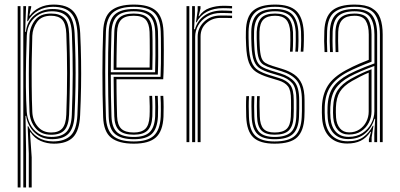

<svg xmlns="http://www.w3.org/2000/svg" viewBox="-20 -627 1764 847"><path d="M107 200V50L102 -70H104.8Q118.2 -39.8 146.8 -21.5Q175.2 -3.2 214 -3.2Q265.2 -3.2 291.9 -29.1Q318.5 -55 321.5 -120.5Q324 -178.5 325 -238.2Q326 -298 325.2 -358.5Q324.5 -419 321.8 -479.2Q318.8 -543 293.1 -570Q267.5 -597 213.8 -597Q177.8 -597 148.6 -580.5Q119.5 -564 103 -533.5H100L105.5 -600H117.8L117.5 -594.8L109.2 -558.2H112Q127.2 -580.2 154.5 -593.5Q181.8 -606.8 216 -606.8Q275.2 -606.8 302.9 -577.6Q330.5 -548.5 333.8 -480.5Q336.8 -418.5 337.6 -360.1Q338.5 -301.8 337.5 -242.8Q336.5 -183.8 333.5 -119.5Q330.5 -50.8 302.6 -22Q274.8 6.8 218 6.8Q186.8 6.8 159.5 -5.2Q132.2 -17.2 115 -43.2H112.2L119.8 66.8V200ZM58 200V-600H70.5V200ZM82.8 200V-600H95L91 -486.5H94Q99.8 -534.5 133.4 -560.9Q167 -587.2 212.5 -587.2Q263 -587.2 284.8 -561.4Q306.5 -535.5 309.2 -479Q312 -420.5 313 -363.4Q314 -306.2 313 -246.6Q312 -187 309 -120.8Q306.8 -65.2 284.1 -39.4Q261.5 -13.5 210.8 -13Q162.8 -12.8 132.4 -42.2Q102 -71.8 95.2 -116H92.5L95 32.2V200ZM207 -23Q252.2 -23 273.5 -45.5Q294.8 -68 296.8 -120.5Q300.5 -214.2 300.8 -300.4Q301 -386.5 297.2 -478.8Q294.8 -534.2 273.1 -555.8Q251.5 -577.2 208.8 -577.2Q178.5 -577.2 154 -564.4Q129.5 -551.5 114.6 -527.5Q99.8 -503.5 98.2 -469.8Q96.5 -424 95.1 -364.5Q93.8 -305 94.2 -244.1Q94.8 -183.2 98 -133Q100 -105.8 112.5 -80.5Q125 -55.2 148.6 -39.1Q172.2 -23 207 -23ZM206 -32.5Q161 -32.5 136.5 -62.1Q112 -91.8 110.2 -133Q108.2 -182 107.5 -241.1Q106.8 -300.2 107.6 -359.9Q108.5 -419.5 110.2 -469.2Q111.5 -507 133.9 -537.1Q156.2 -567.2 205.2 -567.2Q244.5 -567.2 263.8 -547.5Q283 -527.8 285 -478.8Q287.2 -423.8 288 -367Q288.8 -310.2 288 -249.5Q287.2 -188.8 284.8 -121.2Q283 -73.8 264.4 -53.1Q245.8 -32.5 206 -32.5ZM205.8 -42.5Q238.8 -42.5 254.8 -60.6Q270.8 -78.8 272.5 -121.5Q276 -217.5 276 -304.6Q276 -391.8 272.5 -478.5Q270.8 -522.2 254.5 -539.9Q238.2 -557.5 205 -557.5Q163 -557.5 143.5 -530.4Q124 -503.2 122.5 -468.8Q121 -426.5 120.1 -368Q119.2 -309.5 119.8 -247.8Q120.2 -186 122.5 -133.5Q124.2 -95 146.4 -68.8Q168.5 -42.5 205.8 -42.5Z M570.5 6.8Q503.5 6.8 470.4 -19.5Q437.2 -45.8 435 -110.8Q433.2 -161.8 432.5 -210.8Q431.8 -259.8 431.8 -307Q431.8 -354.2 432.6 -399.5Q433.5 -444.8 435 -488.2Q437.5 -553.5 470.2 -580.1Q503 -606.8 570 -606.8Q637.2 -606.8 667.9 -579.8Q698.5 -552.8 701.2 -489Q701.8 -481.2 702.1 -458.2Q702.5 -435.2 702.6 -403.8Q702.8 -372.2 702.2 -338.9Q701.8 -305.5 700 -277.2H493.8Q494 -248.8 494.2 -222.2Q494.5 -195.8 495.1 -169.2Q495.8 -142.8 496.5 -114.2Q497.8 -76 514.9 -59.2Q532 -42.5 570.5 -42.5Q604 -42.5 620.9 -58.4Q637.8 -74.2 639.8 -114.2Q640.8 -132.8 640.5 -158.9Q640.2 -185 639 -204H651.2Q652.5 -181 652.6 -155Q652.8 -129 652 -113.8Q649.8 -70.2 630.8 -51.5Q611.8 -32.8 570.5 -32.8Q525.5 -32.8 505.5 -51.8Q485.5 -70.8 484.2 -113.8Q483.2 -145.5 482.6 -175.2Q482 -205 481.8 -233.2Q481.5 -261.5 481.2 -287.8H688.2Q689.5 -315 689.9 -346.5Q690.2 -378 690.1 -407.5Q690 -437 689.8 -458.9Q689.5 -480.8 689 -488.5Q686.5 -547 658.8 -572Q631 -597 570 -597Q508.8 -597 479 -572.1Q449.2 -547.2 447.2 -486.2Q445.8 -447 445 -402Q444.2 -357 444.2 -308.9Q444.2 -260.8 444.9 -211.2Q445.5 -161.8 447.2 -113.2Q449 -54.8 477.4 -28.9Q505.8 -3 570.5 -3Q630.2 -3 658.1 -28.1Q686 -53.2 689 -112.5Q689.5 -122.5 689.6 -138.9Q689.8 -155.2 689.4 -172.8Q689 -190.2 688 -204H700.2Q701.8 -183.5 701.9 -155.6Q702 -127.8 701.2 -111.8Q698.2 -48.2 667.8 -20.8Q637.2 6.8 570.5 6.8ZM570.5 -12.8Q516 -12.8 488.6 -34.9Q461.2 -57 459.5 -112.8Q458.2 -157 457.5 -204.1Q456.8 -251.2 456.6 -299.5Q456.5 -347.8 457.2 -394.9Q458 -442 459.5 -485.8Q461.2 -541.2 487.8 -564.2Q514.2 -587.2 570 -587.2Q624.8 -587.2 649.5 -564.1Q674.2 -541 676.8 -488.2Q677.2 -478.5 677.6 -447.8Q678 -417 677.9 -376.9Q677.8 -336.8 676.2 -298H468.8Q468.8 -253.8 469.5 -205.5Q470.2 -157.2 471.8 -113.5Q473.5 -63.8 497.1 -43.2Q520.8 -22.8 570.5 -22.8Q618 -22.8 640 -43.8Q662 -64.8 664.5 -113.5Q665.2 -128.5 665.1 -155.9Q665 -183.2 663.5 -204H676Q677.2 -182.5 677.4 -155.4Q677.5 -128.2 676.8 -113Q674 -59.2 649.4 -36Q624.8 -12.8 570.5 -12.8ZM468.8 -308.2H664.2Q665.5 -344.2 665.6 -381.4Q665.8 -418.5 665.4 -447.5Q665 -476.5 664.5 -487.5Q662.5 -535.2 640.6 -556.2Q618.8 -577.2 570 -577.2Q518.8 -577.2 496.2 -555.8Q473.8 -534.2 471.8 -485.2Q470.2 -442.2 469.6 -396.8Q469 -351.2 468.8 -308.2ZM481.2 -318.8Q481.2 -341.5 481.6 -368.9Q482 -396.2 482.6 -425.8Q483.2 -455.2 484.2 -484.8Q485.5 -529 505.6 -548.1Q525.8 -567.2 570 -567.2Q612.5 -567.2 631.4 -548.5Q650.2 -529.8 652 -487Q652.5 -475.8 652.9 -448.6Q653.2 -421.5 653.1 -387Q653 -352.5 652 -318.8ZM493.8 -329H640Q640.8 -363.2 640.8 -395.6Q640.8 -428 640.5 -452.4Q640.2 -476.8 639.8 -486.2Q638.2 -522.8 622.9 -540.1Q607.5 -557.5 570 -557.5Q531.2 -557.5 514.5 -540Q497.8 -522.5 496.5 -484.2Q495.8 -456.5 495.1 -430.4Q494.5 -404.2 494.2 -379.4Q494 -354.5 493.8 -329Z M827.5 0V-600H839.8V-562.8L836 -498H840Q851.5 -537.2 883 -558.9Q914.5 -580.5 959.8 -580.5Q971.8 -580.5 983.9 -580Q996 -579.5 1003.8 -579V-568.5Q993.8 -569 980.5 -569.4Q967.2 -569.8 956 -569.8Q919.8 -569.8 894 -554.5Q868.2 -539.2 854.6 -515.4Q841 -491.5 841 -465V0ZM802.8 0V-600H815.2V0ZM852 0V-465.5Q852 -503.5 880.4 -531Q908.8 -558.5 953 -558.5Q966.2 -558.5 979.4 -558.4Q992.5 -558.2 1003.8 -557.8V-547.2Q992.5 -547.8 979.5 -547.9Q966.5 -548 952.8 -548Q916.2 -548 890.5 -525.2Q864.8 -502.5 864.8 -466V0ZM844.5 -528.8 852 -580V-600H864.5V-589L856 -555.5H858.5Q875.5 -581.5 904.4 -591.5Q933.2 -601.5 965.2 -601.5Q973.5 -601.5 983.6 -601.2Q993.8 -601 1003.8 -600.2V-589.8Q995 -590.2 985 -590.6Q975 -591 964 -591Q923 -591 892.8 -575.1Q862.5 -559.2 847.2 -528.8Z M1191.2 6.8Q1126.5 6.8 1097.5 -20.8Q1068.5 -48.2 1066.2 -111.8Q1065.5 -134.8 1065.4 -156.9Q1065.2 -179 1066.5 -203H1078.5Q1077 -179.5 1077.2 -157.1Q1077.5 -134.8 1078.2 -112.2Q1080 -53 1106.6 -28Q1133.2 -3 1191.2 -3Q1253.8 -3 1281.1 -28.2Q1308.5 -53.5 1311 -110.5Q1311.8 -127 1311.9 -137.1Q1312 -147.2 1311.9 -157.5Q1311.8 -167.8 1311.8 -184.8Q1311.8 -244.8 1289.4 -271.9Q1267 -299 1221.2 -313L1179 -326Q1156.5 -333 1142.5 -341.4Q1128.5 -349.8 1121.8 -369Q1115 -388.2 1113.5 -426.5Q1112.8 -447 1112.4 -458.1Q1112 -469.2 1112.5 -486.5Q1114.2 -527.5 1132 -547.4Q1149.8 -567.2 1193.5 -567.2Q1232.2 -567.2 1251.1 -548.5Q1270 -529.8 1272.5 -485.5Q1273 -476 1272.9 -449.2Q1272.8 -422.5 1271 -399H1259.2Q1260.8 -422.8 1261 -448.9Q1261.2 -475 1260.5 -485.2Q1258.2 -522.8 1242.6 -540.1Q1227 -557.5 1193.5 -557.5Q1158.8 -557.5 1142.2 -541Q1125.8 -524.5 1124.5 -486.5Q1124 -468.5 1124.4 -456.8Q1124.8 -445 1125.5 -426.8Q1127 -391.8 1132.5 -374.6Q1138 -357.5 1150 -350Q1162 -342.5 1182.2 -336.2L1224.2 -323.2Q1255.5 -313.8 1277.6 -298.5Q1299.8 -283.2 1311.6 -256.5Q1323.5 -229.8 1323.5 -184.8Q1323.5 -167.8 1323.6 -157.4Q1323.8 -147 1323.6 -136.9Q1323.5 -126.8 1322.8 -110.2Q1320.2 -49.8 1291.1 -21.5Q1262 6.8 1191.2 6.8ZM1191.2 -12.8Q1139.8 -12.8 1115.9 -35.6Q1092 -58.5 1090.2 -112.8Q1089.5 -135.2 1089.2 -157.4Q1089 -179.5 1090.2 -203H1102Q1101 -179.8 1101.1 -158.2Q1101.2 -136.8 1102 -113Q1103.5 -63.8 1124.9 -43.2Q1146.2 -22.8 1191.2 -22.8Q1239.8 -22.8 1262.4 -42.9Q1285 -63 1287 -111.2Q1288 -132.5 1287.9 -148.1Q1287.8 -163.8 1287.8 -184.8Q1287.8 -238.8 1269.1 -260.2Q1250.5 -281.8 1215 -292.5L1172.2 -305.5Q1145.2 -313.8 1127.5 -324.5Q1109.8 -335.2 1100.6 -358.2Q1091.5 -381.2 1089.5 -426.2Q1088.8 -444.2 1088.5 -458.8Q1088.2 -473.2 1088.5 -487.2Q1089.5 -541.2 1114.8 -564.2Q1140 -587.2 1193.5 -587.2Q1247.2 -587.2 1270.1 -562.6Q1293 -538 1296.2 -486.8Q1297 -473 1296.8 -446.4Q1296.5 -419.8 1294.5 -399H1282.8Q1284.5 -419.5 1284.8 -447.9Q1285 -476.2 1284.5 -485.8Q1281.5 -535.2 1259.9 -556.2Q1238.2 -577.2 1193.5 -577.2Q1144.8 -577.2 1123.5 -555.9Q1102.2 -534.5 1100.8 -487.8Q1100 -468.2 1100.5 -456.8Q1101 -445.2 1101.8 -426.2Q1103.2 -384.5 1111 -363.5Q1118.8 -342.5 1134.6 -333Q1150.5 -323.5 1175.5 -315.8L1218 -302.8Q1258.2 -290.2 1279 -266.2Q1299.8 -242.2 1299.8 -184.8Q1299.8 -165.2 1299.9 -149.6Q1300 -134 1299 -111Q1296.8 -59 1272.2 -35.9Q1247.8 -12.8 1191.2 -12.8ZM1191.2 -32.8Q1152.2 -32.8 1133.8 -51Q1115.2 -69.2 1114 -113.5Q1113.2 -137.8 1113.1 -157.9Q1113 -178 1114 -203H1125.8Q1124.5 -177.5 1124.9 -157.6Q1125.2 -137.8 1126 -113.8Q1127.2 -75.8 1142.2 -59.1Q1157.2 -42.5 1191.2 -42.5Q1227.5 -42.5 1244.4 -58.2Q1261.2 -74 1263 -111.8Q1264.2 -136.8 1264 -149.2Q1263.8 -161.8 1263.8 -184.8Q1263.8 -228.8 1250.5 -246.1Q1237.2 -263.5 1208.8 -272.2L1165.2 -285.5Q1130.8 -296 1109.5 -310.1Q1088.2 -324.2 1078 -350.9Q1067.8 -377.5 1065.8 -425.8Q1064.8 -447.8 1064.5 -460.5Q1064.2 -473.2 1064.8 -488.8Q1065.8 -553.8 1097.1 -580.2Q1128.5 -606.8 1193.5 -606.8Q1257.5 -606.8 1286.8 -579Q1316 -551.2 1320 -487.5Q1320.8 -476 1320.5 -448.4Q1320.2 -420.8 1318.2 -399H1306.5Q1308.5 -422 1308.6 -448.9Q1308.8 -475.8 1308 -487.2Q1304.5 -545 1278.2 -571Q1252 -597 1193.5 -597Q1132 -597 1104.9 -571Q1077.8 -545 1076.5 -487.5Q1076.2 -473.5 1076.5 -460Q1076.8 -446.5 1077.5 -426Q1079.8 -378.8 1089.6 -354Q1099.5 -329.2 1119 -317.1Q1138.5 -305 1168.8 -295.8L1212 -282.5Q1244.8 -272.5 1260.2 -252.6Q1275.8 -232.8 1275.8 -184.8Q1275.8 -167.8 1275.9 -157.8Q1276 -147.8 1275.9 -137.9Q1275.8 -128 1275 -111Q1273 -70.8 1254.4 -51.8Q1235.8 -32.8 1191.2 -32.8Z M1656 0V-474.8Q1656 -534.5 1632.5 -565.8Q1609 -597 1544.2 -597Q1488 -597 1456.8 -574.4Q1425.5 -551.8 1423 -490Q1422 -466.2 1422.2 -443.5Q1422.5 -420.8 1423.8 -397.2H1411.8Q1410.2 -423 1410 -445.4Q1409.8 -467.8 1410.8 -490.5Q1413.2 -553 1444.9 -579.9Q1476.5 -606.8 1544.2 -606.8Q1593.2 -606.8 1620.1 -591.2Q1647 -575.8 1657.6 -546.2Q1668.2 -516.8 1668.2 -474.8V0ZM1517.8 -23.2Q1553.8 -23.2 1579.1 -40Q1604.5 -56.8 1618 -82.8Q1631.5 -108.8 1631.5 -136V-336Q1601 -325 1572 -312.5Q1543 -300 1522.8 -289Q1480.5 -265.8 1460 -235.4Q1439.5 -205 1437.2 -154.5Q1436.5 -140 1436.8 -129.8Q1437 -119.5 1438 -105.8Q1441.5 -66.5 1462.2 -44.9Q1483 -23.2 1517.8 -23.2ZM1519.5 -33.5Q1488.8 -33.5 1470.9 -53.2Q1453 -73 1450.2 -107.5Q1449.2 -119 1449.1 -129.9Q1449 -140.8 1449.5 -152.8Q1451.2 -202 1470.5 -230Q1489.8 -258 1527.8 -279.2Q1550.5 -291.8 1572.6 -302.2Q1594.8 -312.8 1619 -321.5V-135.2Q1619 -110 1607.4 -86.6Q1595.8 -63.2 1573.6 -48.4Q1551.5 -33.5 1519.5 -33.5ZM1520.2 -43Q1546.2 -43 1565.6 -55.9Q1585 -68.8 1595.8 -89.8Q1606.5 -110.8 1606.5 -134.8V-306.5Q1587.2 -298.5 1569.9 -289.6Q1552.5 -280.8 1533.2 -269.8Q1495.5 -248.2 1479.4 -222Q1463.2 -195.8 1461.8 -152.5Q1461.5 -141.8 1461.6 -131Q1461.8 -120.2 1462.5 -108.2Q1464.8 -78.2 1479.8 -60.6Q1494.8 -43 1520.2 -43ZM1512 6.2Q1463.8 6.2 1434.5 -22.2Q1405.2 -50.8 1401 -104Q1400 -117.5 1399.9 -129.8Q1399.8 -142 1400.2 -156.8Q1402.5 -211.5 1426.5 -249.5Q1450.5 -287.5 1507.2 -318Q1521.2 -325.5 1536.1 -332.8Q1551 -340 1568.4 -347.5Q1585.8 -355 1606.8 -363V-474.8Q1606.8 -513.8 1593.4 -535.6Q1580 -557.5 1544.2 -557.5Q1508 -557.5 1490.8 -540.5Q1473.5 -523.5 1472 -486.5Q1471.5 -470.5 1471.5 -446.5Q1471.5 -422.5 1472.8 -397.2H1460.5Q1459.5 -421 1459.4 -445.5Q1459.2 -470 1459.8 -487Q1461.8 -531 1482.6 -549.1Q1503.5 -567.2 1544.2 -567.2Q1588.5 -567.2 1603.8 -542.4Q1619 -517.5 1619 -474.8V-354.8Q1588.5 -343.2 1560.4 -331.1Q1532.2 -319 1512.5 -308.5Q1463 -282.2 1438.8 -246.6Q1414.5 -211 1412.5 -156Q1412.2 -142.5 1412.4 -130.5Q1412.5 -118.5 1413.5 -104.8Q1417 -56.8 1443.2 -30.2Q1469.5 -3.8 1514 -3.8Q1557 -3.8 1582.9 -22.4Q1608.8 -41 1624.5 -72.2H1627.5L1619.5 -21V0H1607.5L1607.2 -11.8L1616.8 -45.2H1614Q1595.8 -18 1571 -5.9Q1546.2 6.2 1512 6.2ZM1631.2 0V-38L1635 -102.8H1632Q1619.8 -62.5 1590.6 -38Q1561.5 -13.5 1515.8 -13.5Q1476.5 -13.5 1452.9 -37.6Q1429.2 -61.8 1425.8 -105.2Q1424.8 -119 1424.6 -130.1Q1424.5 -141.2 1425 -155.2Q1426.8 -208 1448.2 -240.6Q1469.8 -273.2 1517.8 -299Q1531.8 -306.2 1550 -314.5Q1568.2 -322.8 1589.1 -331.1Q1610 -339.5 1631.8 -347.2V-474.8Q1631.8 -522.5 1613.8 -549.9Q1595.8 -577.2 1544.2 -577.2Q1496 -577.2 1472.8 -556.6Q1449.5 -536 1447.5 -487.2Q1446.8 -471.5 1446.9 -447Q1447 -422.5 1448.5 -397.2H1436Q1434.8 -420.8 1434.5 -445.5Q1434.2 -470.2 1435 -487.5Q1437.2 -540.5 1462.8 -563.9Q1488.2 -587.2 1544.2 -587.2Q1601.5 -587.2 1622.6 -558.4Q1643.8 -529.5 1643.8 -474.8V0Z"/></svg>

Font: Big Shoulders Inline Text Thin Light
Style: Regular
Weight: 300
Version: Version 2.002